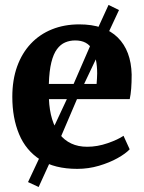

<svg xmlns="http://www.w3.org/2000/svg" viewBox="-20 -668 581 772"><path d="M290.7 11Q199.6 11 141.8 -26Q84 -63 56.8 -128.4Q29.5 -193.8 29.5 -278.5Q29.5 -346.7 48.9 -400.7Q68.4 -454.7 104 -492.4Q139.6 -530.2 189.1 -550.1Q238.6 -570 298.7 -570Q400.1 -570 453.6 -517.1Q507 -464.2 509.4 -368.3Q509.4 -335.8 507.5 -311.7Q505.6 -287.6 501.6 -269.3H176.8Q178.7 -224.7 189.4 -189.3Q200.2 -153.8 219.5 -128.9Q238.7 -104 266.5 -91Q294.2 -77.9 330.6 -77.9Q371.4 -77.9 412.7 -92.2Q453.9 -106.4 476.6 -122L501.4 -67.7Q485.3 -50.4 452.8 -32.2Q420.3 -14 378 -1.5Q335.8 11 290.7 11ZM176.4 -330.6H368.4Q369.2 -340.5 369.9 -351.6Q370.7 -362.7 370.7 -372.8Q370.7 -432.5 351 -468.9Q331.4 -505.4 282.4 -505.4Q260.5 -505.4 241.9 -497.4Q223.3 -489.5 209 -470.2Q194.8 -451 186.4 -417Q178 -383 176.4 -330.6ZM135.4 83.9 92.7 64.1 144.8 -46.9 258 -289 369.2 -545.1 416.4 -648.2 458.5 -627.6 410.2 -524.1 292.1 -275.4 186.2 -27.5Z"/></svg>

Font: Merriweather Light
Style: Regular
Weight: 300
Designer: Eben Sorkin
Foundry: Eben Sorkin
Version: Version 2.100